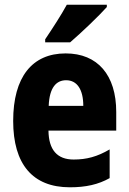

<svg xmlns="http://www.w3.org/2000/svg" viewBox="-20 -837 547 816"><path d="M434 -807V-817H264C240 -773 205 -719 172 -670V-657H278C327 -699 402 -771 434 -807ZM259 -610C117 -610 36 -510 36 -323C36 -140 118 -41 277 -41C345 -41 398 -53 446 -80V-202C393 -171 348 -159 293 -159C223 -159 187 -200 186 -282H474V-361C474 -518 395 -610 259 -610ZM261 -496C308 -496 334 -456 334 -387H187C190 -466 220 -496 261 -496Z"/></svg>

Font: Noto Sans Tamil UI Condensed ExtraBold
Style: Regular
Weight: 800
Width: 3
Designer: Jelle Bosma - Monotype Design Team
Foundry: Monotype Imaging Inc.
Version: Version 2.004